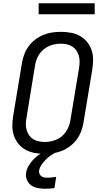

<svg xmlns="http://www.w3.org/2000/svg" viewBox="-20 -939 640 1182"><path d="M254 8Q223 8 193 2.5Q163 -3 137.5 -17Q112 -31 93.5 -53.5Q75 -76 65.5 -104Q56 -132 56 -162.5Q56 -193 61 -225L115 -550Q119 -577 129 -603.5Q139 -630 156 -653.5Q173 -677 196.5 -695Q220 -713 246.5 -724Q273 -735 300.5 -739Q328 -743 355 -743Q355 -743 355 -743Q355 -743 355 -743Q386 -743 416 -737.5Q446 -732 471.5 -718Q497 -704 515.5 -681.5Q534 -659 543.5 -631Q553 -603 553 -572.5Q553 -542 548 -510L494 -185Q490 -158 480 -131.5Q470 -105 453 -81.5Q436 -58 412.5 -40Q389 -22 362.5 -11Q336 0 308.5 4Q281 8 254 8Q254 8 254 8Q254 8 254 8ZM255 -65Q273 -65 291.5 -68.5Q310 -72 327.5 -79.5Q345 -87 360 -99.5Q375 -112 386 -128Q397 -144 403.5 -161.5Q410 -179 413 -197L467 -522Q470 -542 470 -560.5Q470 -579 465 -596.5Q460 -614 450 -628.5Q440 -643 425 -652.5Q410 -662 391.5 -666Q373 -670 354 -670Q336 -670 317.5 -666.5Q299 -663 282 -655.5Q265 -648 249.5 -635.5Q234 -623 223 -607Q212 -591 205.5 -573.5Q199 -556 196 -538L143 -213Q139 -193 139 -174.5Q139 -156 144 -138.5Q149 -121 159 -106.5Q169 -92 184 -82.5Q199 -73 217.5 -69Q236 -65 255 -65ZM258 223Q234 223 211.5 218.5Q189 214 171.5 201.5Q154 189 145.5 168Q137 147 141 123Q144 103 155 84Q166 65 180.5 48.5Q195 32 212.5 18.5Q230 5 250 -5L255 -8H324L323 0Q306 8 290 19.5Q274 31 260.5 45Q247 59 235.5 75.5Q224 92 221 110Q219 120 222.5 129.5Q226 139 233.5 145Q241 151 250.5 153Q260 155 271 155Q284 155 298 153.5Q312 152 326 150L315 219Q300 221 286 222Q272 223 258 223ZM218 -851V-919H563V-851Z"/></svg>

Font: Iosevka SS04 Extended Oblique
Style: Regular
Weight: 400
Width: 7
Italic angle: -9°
Monospace: yes
Designer: Belleve Invis
Foundry: Belleve Invis
Version: Version 19.0.0; ttfautohint (v1.8.4)